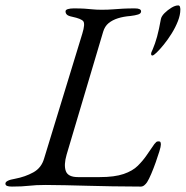

<svg xmlns="http://www.w3.org/2000/svg" viewBox="-40 -684 686 709"><path d="M4 5Q-8 5 -14 2.5Q-20 0 -20 -6Q-20 -18 16 -24Q53 -31 83 -47.5Q113 -64 123 -99L264 -560Q275 -596 267.5 -605.5Q260 -615 227 -622Q212 -625 207 -630Q202 -635 202 -642Q202 -648 211 -650.5Q220 -653 232 -653Q257 -653 272.5 -652Q288 -651 302 -649.5Q316 -648 336 -648Q359 -648 377 -649.5Q395 -651 414 -652Q433 -653 458 -653Q481 -653 481 -642Q481 -634 470 -630.5Q459 -627 442 -625Q416 -623 395.5 -616.5Q375 -610 361 -598.5Q347 -587 341 -567L206 -113Q195 -75 203 -52.5Q211 -30 248 -30H328Q383 -30 416.5 -41.5Q450 -53 469 -72Q488 -91 501 -110Q514 -129 530 -152Q535 -158 537.5 -160Q540 -162 546 -162Q551 -162 552.5 -159Q554 -156 554 -150Q554 -143 548.5 -125Q543 -107 535 -84.5Q527 -62 518.5 -42Q510 -22 503 -11Q499 -5 493 0Q487 5 480 5Q423 5 374.5 4Q326 3 283 2Q240 1 202 0Q164 -1 129 -1Q92 -1 67 2Q42 5 4 5ZM523 -479Q518 -479 518 -485Q518 -489 520 -493Q522 -497 524 -502Q533 -523 540 -548.5Q547 -574 554 -613Q556 -624 567.5 -635.5Q579 -647 593 -655.5Q607 -664 618 -664Q623 -664 624.5 -659Q626 -654 626 -649Q626 -629 617 -606Q608 -583 594 -560.5Q580 -538 565 -519.5Q550 -501 538.5 -490Q527 -479 523 -479Z"/></svg>

Font: EB Garamond
Style: Italic
Weight: 400
Italic angle: -17.2°
Designer: Georg Duffner and Octavio Pardo
Foundry: Georg Duffner
Version: Version 1.001